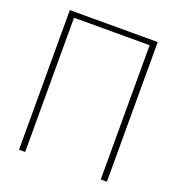

<svg xmlns="http://www.w3.org/2000/svg" viewBox="-135 -859 892 969"><g transform="rotate(20 311.0 -375.0)"><path d="M75 -750H547V0H514V-721H108V0H75Z"/></g></svg>

Font: Poiret One
Style: Regular
Weight: 400
Designer: Denis Masharov (denis.masharov@gmail.com), Cyreal (Charset Expansion)
Foundry: Denis Masharov
Version: Version 1.101